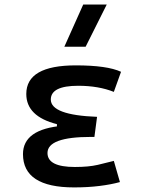

<svg xmlns="http://www.w3.org/2000/svg" viewBox="-20 -815 626 845"><path d="M305.7 9.8Q81.1 9.8 81.1 -136.7Q81.1 -247.1 257.8 -261.7L407.2 -300.8L395.5 -212.4H379.9Q189 -212.4 189 -141.6Q189 -80.1 309.6 -80.1Q370.1 -80.1 409.9 -89.4Q449.7 -98.6 481 -106.9L507.8 -13.7Q468.8 -2.9 417.7 3.4Q366.7 9.8 305.7 9.8ZM230.5 -212.4V-268.6Q95.7 -302.7 95.7 -401.4Q95.7 -527.3 313.5 -527.3Q451.7 -527.3 512.7 -499L481 -410.6Q413.6 -437.5 324.2 -437.5Q203.6 -437.5 203.6 -377Q203.6 -308.6 407.2 -300.8L395.5 -212.4ZM263.2 -609.4 346.2 -794.9H449.7L356.9 -609.4Z"/></svg>

Font: Cascadia Code PL
Style: Regular
Weight: 400
Monospace: yes
Designer: Aaron Bell
Foundry: Saja Typeworks
Version: Version 2102.003